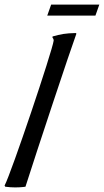

<svg xmlns="http://www.w3.org/2000/svg" viewBox="-93 -814 453 837"><path d="M240 -667 238 -670C192 -669 171 -665 136 -655V-649C139 -647 141 -642 141 -637C135 -591 -43 -62 -73 -5L-70 0C-55 2 -40 3 -27 3C-1 3 18 0 18 0C65 -148 215 -600 240 -667ZM113 -746H323L340 -794H130Z"/></svg>

Font: Romanesco
Style: Regular
Weight: 400
Designer: Astigmatic (AOETI)
Foundry: Astigmatic (AOETI)
Version: Version 1.000